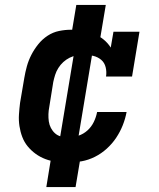

<svg xmlns="http://www.w3.org/2000/svg" viewBox="-20 -648 640 775"><path d="M255 8Q231 8 207.5 5Q184 2 163 -6Q142 -14 124 -27Q106 -40 92 -57Q78 -74 70 -95Q62 -116 58.5 -139Q55 -162 56.5 -185.5Q58 -209 61 -233L78 -333Q82 -357 88.5 -380.5Q95 -404 106.5 -426.5Q118 -449 134.5 -469.5Q151 -490 172.5 -504Q194 -518 218.5 -523Q243 -528 267 -528Q291 -528 314.5 -524Q338 -520 359 -511.5Q380 -503 397.5 -489Q415 -475 427 -456L438 -520H543L513 -339H408Q411 -358 406.5 -376.5Q402 -395 388.5 -406.5Q375 -418 356.5 -422.5Q338 -427 320 -427Q305 -427 290 -424.5Q275 -422 261 -415Q247 -408 235.5 -397.5Q224 -387 215.5 -373.5Q207 -360 202.5 -345.5Q198 -331 195 -317L179 -217Q176 -202 175.5 -187Q175 -172 177 -158Q179 -144 185.5 -131.5Q192 -119 202 -110Q212 -101 226 -97Q240 -93 255 -93Q275 -93 296 -100Q317 -107 333 -121.5Q349 -136 358.5 -155.5Q368 -175 372 -196H491Q486 -169 475.5 -142.5Q465 -116 449 -92Q433 -68 411 -48Q389 -28 363 -15Q337 -2 309.5 3Q282 8 255 8ZM167 107 194 -59 216 -55 285 -470H321L263 -478L288 -628H407L379 -461L358 -465L289 -50H252L310 -42L285 107Z"/></svg>

Font: Iosevka Etoile Oblique
Style: Bold
Weight: 700
Italic angle: -9°
Designer: Belleve Invis
Foundry: Belleve Invis
Version: Version 15.5.2; ttfautohint (v1.8.4)